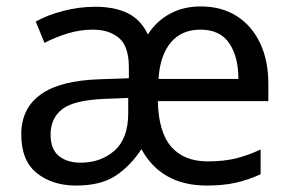

<svg xmlns="http://www.w3.org/2000/svg" viewBox="-20 -566 904 596"><path d="M603 -546Q668 -546 715 -516Q762 -486 787.5 -432Q813 -378 813 -306V-252H470Q472 -156 511.5 -110.5Q551 -65 625 -65Q675 -65 713 -74.5Q751 -84 789 -102V-25Q749 -7 710.5 1.5Q672 10 622 10Q481 10 419 -103Q385 -51 339 -20.5Q293 10 216 10Q143 10 94.5 -28.5Q46 -67 46 -149Q46 -229 106 -272.5Q166 -316 290 -320L380 -323V-357Q380 -422 349.5 -448Q319 -474 268 -474Q228 -474 189.5 -462Q151 -450 118 -433L91 -499Q126 -519 176 -532Q226 -545 275 -545Q337 -545 377.5 -524.5Q418 -504 439 -459Q465 -500 507 -523Q549 -546 603 -546ZM602 -474Q544 -474 510.5 -434.5Q477 -395 472 -321H720Q720 -390 691.5 -432Q663 -474 602 -474ZM303 -259Q209 -255 173 -227Q137 -199 137 -148Q137 -103 162.5 -82Q188 -61 230 -61Q293 -61 335.5 -98.5Q378 -136 378 -214V-262Z"/></svg>

Font: Noto Sans Coptic
Style: Regular
Weight: 400
Designer: Monotype Design Team, Denis Moyogo Jacquerye
Foundry: Monotype Imaging Inc.
Version: Version 2.002; ttfautohint (v1.8.4.7-5d5b)